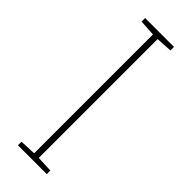

<svg xmlns="http://www.w3.org/2000/svg" viewBox="-239 -738 762 762"><g transform="rotate(45 141.5 -357.0)"><path d="M223 0V-20L155 -23V-690L223 -694V-714H61V-694L129 -690V-23L61 -20V0Z"/></g></svg>

Font: Noto Sans Devanagari UI Thin
Style: Regular
Weight: 100
Designer: Jelle Bosma - Monotype Design Team
Foundry: Monotype Imaging Inc.
Version: Version 2.004